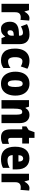

<svg xmlns="http://www.w3.org/2000/svg" viewBox="1554 -2351 714 3862"><g transform="rotate(90 1911.0 -420.0)"><path d="M345 -656Q369 -656 394 -650L380 -474Q370 -477 357.5 -478.5Q345 -480 326 -480Q281 -480 253.5 -455Q226 -430 226 -369V-93H56V-646H185L210 -558H218Q229 -582 248 -604.5Q267 -627 292 -641.5Q317 -656 345 -656Z M676 -656Q765 -656 816.5 -606Q868 -556 868 -456V-93H747L717 -166H713Q684 -123 650 -103Q616 -83 559 -83Q512 -83 480.5 -107Q449 -131 433 -171.5Q417 -212 417 -262Q417 -351 469 -394.5Q521 -438 620 -442L698 -445V-457Q698 -525 640 -525Q588 -525 511 -484L465 -606Q508 -630 561 -643Q614 -656 676 -656ZM664 -338Q589 -335 589 -270Q589 -214 633 -214Q660 -214 679 -236Q698 -258 698 -293V-340Z M1195 -83Q1079 -83 1018 -151.5Q957 -220 957 -367Q957 -454 984.5 -519Q1012 -584 1066.5 -620Q1121 -656 1202 -656Q1249 -656 1288.5 -645.5Q1328 -635 1363 -614L1316 -481Q1289 -497 1263 -505.5Q1237 -514 1210 -514Q1173 -514 1151.5 -476.5Q1130 -439 1130 -367Q1130 -295 1151.5 -260Q1173 -225 1213 -225Q1282 -225 1348 -274V-132Q1316 -108 1278.5 -95.5Q1241 -83 1195 -83Z M1903 -371Q1903 -294 1878.5 -228Q1854 -162 1800.5 -122.5Q1747 -83 1662 -83Q1583 -83 1529.5 -122Q1476 -161 1449 -226.5Q1422 -292 1422 -371Q1422 -454 1448 -518.5Q1474 -583 1528 -619.5Q1582 -656 1664 -656Q1735 -656 1789 -622.5Q1843 -589 1873 -525.5Q1903 -462 1903 -371ZM1595 -370Q1595 -296 1611 -258Q1627 -220 1663 -220Q1700 -220 1715 -258Q1730 -296 1730 -371Q1730 -445 1715 -482Q1700 -519 1663 -519Q1627 -519 1611 -482Q1595 -445 1595 -370Z M2292 -656Q2368 -656 2412.5 -604.5Q2457 -553 2457 -453V-93H2286V-399Q2286 -454 2275 -482Q2264 -510 2232 -510Q2192 -510 2178.5 -471.5Q2165 -433 2165 -343V-93H1994V-646H2126L2146 -577H2155Q2198 -656 2292 -656Z M2797 -226Q2815 -226 2834 -231.5Q2853 -237 2874 -245V-114Q2846 -99 2814.5 -91Q2783 -83 2743 -83Q2662 -83 2622 -128Q2582 -173 2582 -275V-510H2523V-594L2597 -641L2639 -757H2753V-646H2867V-510H2753V-280Q2753 -226 2797 -226Z M3163 -655Q3268 -655 3327.5 -590.5Q3387 -526 3387 -403V-318H3100Q3102 -214 3202 -214Q3245 -214 3280.5 -224Q3316 -234 3357 -257V-123Q3286 -83 3179 -83Q3057 -83 2994 -154.5Q2931 -226 2931 -367Q2931 -509 2991.5 -582Q3052 -655 3163 -655ZM3168 -529Q3140 -529 3121.5 -507Q3103 -485 3101 -434H3230Q3230 -482 3213.5 -505.5Q3197 -529 3168 -529Z M3764 -656Q3788 -656 3813 -650L3799 -474Q3789 -477 3776.5 -478.5Q3764 -480 3745 -480Q3700 -480 3672.5 -455Q3645 -430 3645 -369V-93H3475V-646H3604L3629 -558H3637Q3648 -582 3667 -604.5Q3686 -627 3711 -641.5Q3736 -656 3764 -656Z"/></g></svg>

Font: Noto Sans Kannada UI Condensed Black
Style: Regular
Weight: 900
Width: 3
Designer: Jelle Bosma - Monotype Design Team
Foundry: Monotype Imaging Inc.
Version: Version 2.005; ttfautohint (v1.8.4.7-5d5b)